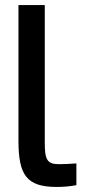

<svg xmlns="http://www.w3.org/2000/svg" viewBox="-20 -730 344 759"><path d="M213 -81C166 -81 157 -99 157 -167V-710H53V-174C53 -38 85 9 204 9C230 9 256 7 282 2V-84C259 -82 229 -81 213 -81Z"/></svg>

Font: LT Wave Text Medium
Style: Regular
Weight: 500
Designer: Daniel Lyons
Version: Version 2.5 (Glyphs App)